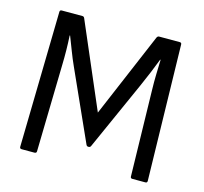

<svg xmlns="http://www.w3.org/2000/svg" viewBox="-97 -763 925 871"><g transform="rotate(15 365.5 -327.5)"><path d="M76 0Q67 0 67 -9L80 -646Q80 -655 89 -655H186Q193 -655 196 -648L367 -250L536 -648Q540 -655 546 -655H643Q652 -655 652 -646L666 -9Q666 0 657 0H596Q587 0 587 -9L578 -413Q577 -450 578 -485.5Q579 -521 580 -555H578Q565 -521 551 -487.5Q537 -454 522 -420L377 -96Q374 -89 367 -89H365Q358 -89 355 -96L208 -423Q193 -456 180.5 -489Q168 -522 155 -555H153Q155 -521 155.5 -486Q156 -451 155 -416L146 -9Q146 0 136 0Z"/></g></svg>

Font: Sofia Sans Semi Condensed
Style: Regular
Weight: 400
Designer: Botio Nikoltchev, Ani Petrova
Foundry: lettersoup
Version: Version 4.100; ttfautohint (v1.8.4.7-5d5b)